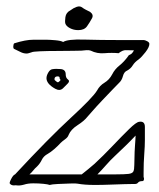

<svg xmlns="http://www.w3.org/2000/svg" viewBox="-20 -576 496 599"><path d="M29 2Q16 4 11 -3Q8 -4 14.5 -17Q21 -30 27 -32Q132 -145 201 -208.5Q270 -272 283 -294Q291 -309 306 -318Q321 -327 330 -344Q338 -360 352.5 -371.5Q367 -383 380 -401Q381 -404 386.5 -406Q392 -408 398 -419Q382 -419 372.5 -419.5Q363 -420 350 -410Q329 -412 306 -410Q283 -408 263 -418Q258 -420 250 -419.5Q242 -419 234 -418Q231 -418 208 -417.5Q185 -417 156.5 -417Q128 -417 105 -416Q82 -415 79 -413Q75 -412 71 -410.5Q67 -409 63 -409Q53 -409 43.5 -414Q34 -419 25 -423Q21 -424 21.5 -432Q22 -440 25 -441Q60 -452 83.5 -452Q107 -452 127 -452Q135 -452 152.5 -450.5Q170 -449 177 -445Q191 -454 242 -452.5Q293 -451 357 -451Q375 -451 382 -451Q389 -451 393 -451Q397 -451 404 -451Q411 -451 429 -451Q432 -451 439 -447.5Q446 -444 446 -439Q446 -429 434 -413.5Q422 -398 413 -391Q400 -382 394 -372Q388 -362 377 -356Q367 -352 363.5 -338.5Q360 -325 351 -317Q347 -313 332 -297.5Q317 -282 299 -263Q281 -244 268 -229Q255 -214 253 -212Q243 -199 222 -185.5Q201 -172 194 -155Q192 -148 183 -141.5Q174 -135 169 -130Q161 -121 149.5 -111Q138 -101 129 -96Q116 -89 110.5 -77.5Q105 -66 96 -57Q89 -51 83.5 -44Q78 -37 72 -32H235Q243 -38 255.5 -48.5Q268 -59 275 -65Q302 -90 331 -120.5Q360 -151 382.5 -173Q405 -195 414 -196Q432 -199 432 -180Q432 -161 432 -139Q432 -120 430 -94.5Q428 -69 428 -38V-24Q430 -20 429 -15.5Q428 -11 424 -11Q414 -11 410.5 -6Q407 -1 396 -2Q389 -2 369 -1.5Q349 -1 324 0Q299 1 276 1Q260 1 246.5 0Q233 -1 222 -3Q219 -4 199.5 -3.5Q180 -3 160.5 -2Q141 -1 135 1Q130 -1 115.5 -2.5Q101 -4 84 -4Q67 -4 55 0Q48 2 42 2.5Q36 3 29 2ZM177 -301Q167 -291 152.5 -299Q138 -307 131 -316Q125 -324 125 -332Q125 -340 130.5 -349.5Q136 -359 143 -360Q154 -362 169.5 -360.5Q185 -359 185 -344Q185 -333 192 -328Q199 -323 191 -315ZM164 -321 168 -325Q170 -327 168 -328Q166 -329 166 -333Q166 -337 162 -337.5Q158 -338 155 -337Q150 -335 150 -329Q150 -326 152 -325Q154 -323 157.5 -320.5Q161 -318 164 -321ZM284 -32H342Q369 -32 381 -33.5Q393 -35 396 -41Q399 -47 399 -61.5Q399 -76 400 -102Q400 -108 401 -119.5Q402 -131 402.5 -141.5Q403 -152 403 -153Q385 -134 371.5 -121Q358 -108 338 -89Q324 -76 310.5 -60.5Q297 -45 284 -32ZM224 -482Q210 -482 198.5 -488Q187 -494 184 -502Q182 -508 184 -522.5Q186 -537 200 -544Q209 -551 219 -554.5Q229 -558 236 -553Q241 -549 248 -545.5Q255 -542 261 -539Q273 -530 267 -519Q260 -506 251.5 -494Q243 -482 224 -482Z"/></svg>

Font: Sankofa Display
Style: Regular
Weight: 400
Designer: Batsirai Madzonga
Foundry: Batsirai Madzonga
Version: Version 1.000; ttfautohint (v1.8.4.7-5d5b)